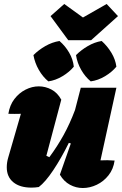

<svg xmlns="http://www.w3.org/2000/svg" viewBox="-20 -936 613 965"><path d="M281 -58 336 -215 326 -218Q288 -141 248 -81Q208 -21 175 4Q156 7 138 7Q80 7 47 -20Q14 -47 14 -95Q14 -119 21 -143L85 -364Q54 -363 22 -364Q29 -408 52.5 -438.5Q76 -469 108.5 -485.5Q141 -502 175 -502Q208 -502 238.5 -486Q269 -470 288 -435L213 -153Q220 -149 228 -146Q268 -200 299.5 -257Q331 -314 357 -383L386 -495H565L485 -130Q519 -132 556 -129Q550 -86 525.5 -55Q501 -24 466.5 -7.5Q432 9 396 9Q362 9 331.5 -7.5Q301 -24 281 -58ZM323 -734 234 -855 303 -916 397 -848 516 -916 573 -855 438 -734ZM223 -527Q195 -550 175 -585Q155 -620 148 -659Q174 -685 208 -704.5Q242 -724 279 -730Q308 -705 327.5 -671.5Q347 -638 351 -601Q329 -574 294 -553Q259 -532 223 -527ZM436 -527Q408 -550 388 -585Q368 -620 362 -659Q388 -685 421.5 -704.5Q455 -724 491 -730Q519 -705 539.5 -671.5Q560 -638 565 -601Q543 -574 508 -553Q473 -532 436 -527Z"/></svg>

Font: Piazzolla Black
Style: Italic
Weight: 900
Italic angle: -11.3°
Designer: Juan Pablo del Peral
Foundry: Huerta Tipografica
Version: Version 1.330